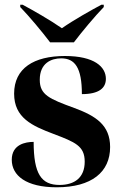

<svg xmlns="http://www.w3.org/2000/svg" viewBox="-20 -786 528 816"><path d="M193 -606H294C328 -651 384 -718 421 -756V-766H411C368 -743 293 -701 243 -666C193 -701 119 -743 76 -766H66V-756C103 -718 159 -651 193 -606ZM221 10C370 10 448 -55 448 -161C448 -254 388 -293 296 -327C189 -366 149 -383 149 -447C149 -518 198 -538 240 -538C298 -538 328 -499 328 -386C401 -386 430 -412 430 -451C430 -502 381 -548 256 -548C124 -548 40 -496 40 -388C40 -285 117 -251 207 -217C299 -182 340 -166 340 -99C340 -31 297 0 233 0C156 0 123 -46 123 -183C88 -183 30 -172 30 -107C30 -40 91 10 221 10Z"/></svg>

Font: Noto Serif Display
Style: Bold
Weight: 700
Designer: Monotype Design Team
Foundry: Monotype Imaging Inc.
Version: Version 2.009